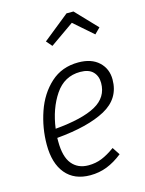

<svg xmlns="http://www.w3.org/2000/svg" viewBox="-119 -850 705 933"><g transform="rotate(-15 233.5 -384.0)"><path d="M109 -206V-188Q109 -111 139 -74.5Q169 -38 222 -38Q258 -38 289 -50.5Q320 -63 356 -89L381 -51Q342 -20 302.5 -4.5Q263 11 218 11Q138 11 94.5 -41Q51 -93 51 -187Q51 -271 78.5 -351Q106 -431 162.5 -482.5Q219 -534 302 -534Q368 -534 405 -499.5Q442 -465 442 -411Q442 -315 354.5 -267.5Q267 -220 109 -206ZM113 -251Q250 -263 317 -300Q384 -337 384 -409Q384 -444 363 -465.5Q342 -487 299 -487Q219 -487 172.5 -418Q126 -349 113 -251ZM202 -644 177 -673 309 -779H344L446 -672L418 -644L322 -728Z"/></g></svg>

Font: Fira Sans Condensed Light
Style: Italic
Weight: 300
Width: 3
Italic angle: -8°
Designer: Carrois Corporate & Edenspiekermann AG
Foundry: Carrois Corporate GbR & Edenspiekermann AG
Version: Version 4.203